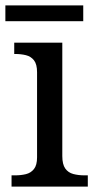

<svg xmlns="http://www.w3.org/2000/svg" viewBox="-20 -695 360 715"><path d="M23 0V-42H36Q58 -42 76.5 -46.5Q95 -51 106.5 -65.5Q118 -80 118 -109V-426Q118 -456 106.5 -470.5Q95 -485 76.5 -489.5Q58 -494 36 -494H33V-536H212V-114Q212 -83 223 -67.5Q234 -52 253 -47Q272 -42 294 -42H307V0ZM0 -616V-675H290V-616Z"/></svg>

Font: Noto Serif Telugu
Style: Regular
Weight: 400
Designer: Jelle Bosma - Monotype Design Team
Foundry: Monotype Imaging Inc.
Version: Version 2.003